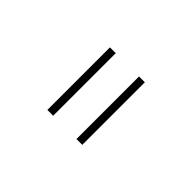

<svg xmlns="http://www.w3.org/2000/svg" viewBox="33 -847 933 933"><g transform="rotate(-45 500.0 -380.0)"><path d="M715 -460V-500H285V-460ZM715 -260V-300H285V-260Z"/></g></svg>

Font: Noto Serif CJK SC Medium
Style: Regular
Weight: 500
Designer: Ryoko NISHIZUKA 西塚涼子 (kana & ideographs); Frank Grießhammer (Latin, Greek & Cyrillic); Wenlong ZHANG 张文龙 (bopomofo); San
Foundry: Adobe
Version: Version 2.001;hotconv 1.1.0;makeotfexe 2.6.0